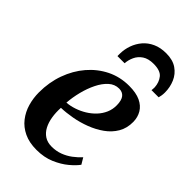

<svg xmlns="http://www.w3.org/2000/svg" viewBox="-243 -877 967 967"><g transform="rotate(45 241.0 -393.0)"><path d="M433 -96Q418.5 -75.5 388.8 -50.5Q359 -25.5 316.5 -7.2Q274 11 220 11Q168 11 130.8 -6.8Q93.5 -24.5 69.8 -55Q46 -85.5 35 -123.8Q24 -162 24 -203Q24 -274.5 46.5 -337Q69 -399.5 109.5 -446.8Q150 -494 204.2 -520.8Q258.5 -547.5 322.5 -547.5Q372 -547.5 403.2 -532.8Q434.5 -518 449.8 -492.2Q465 -466.5 465.5 -434Q466 -389 446 -355Q426 -321 392.2 -297Q358.5 -273 317.8 -257.5Q277 -242 235.2 -234.5Q193.5 -227 157.5 -226Q155.5 -191.5 160.5 -160.5Q165.5 -129.5 178 -105.8Q190.5 -82 211.5 -68.2Q232.5 -54.5 262.5 -54.5Q294.5 -54.5 321.8 -64.8Q349 -75 372 -92.2Q395 -109.5 413 -129.5ZM296.5 -502Q265.5 -502 241.5 -480.2Q217.5 -458.5 200 -423Q182.5 -387.5 172 -345.8Q161.5 -304 158.5 -264Q184.5 -266 211.5 -275Q238.5 -284 263 -299Q287.5 -314 306.8 -334.5Q326 -355 337 -380.2Q348 -405.5 347.5 -435Q347 -469.5 333.8 -485.8Q320.5 -502 296.5 -502ZM174.5 -611.5Q174.5 -616 174.5 -620Q174.5 -624 174.5 -629.5Q175 -661 185.5 -690.5Q196 -720 216.2 -743.8Q236.5 -767.5 267 -781.5Q297.5 -795.5 338.5 -795.5Q385.5 -795.5 415.2 -775Q445 -754.5 459.2 -721.5Q473.5 -688.5 473.5 -651Q473.5 -638.5 471.8 -628.8Q470 -619 468 -611.5H417Q417.5 -616 418 -620.8Q418.5 -625.5 418.5 -633Q416.5 -666.5 398 -689.8Q379.5 -713 331 -713Q294 -713 271.2 -697.8Q248.5 -682.5 237.8 -659.2Q227 -636 225.5 -611.5Z"/></g></svg>

Font: Merriweather 72pt SemiBold
Style: Italic
Weight: 600
Italic angle: -7.8°
Version: Version 2.101